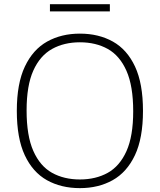

<svg xmlns="http://www.w3.org/2000/svg" viewBox="-20 -914 784 942"><path d="M372 9Q280 9 210.2 -30Q140.5 -69 101.5 -152.5Q62.5 -236 62.5 -370Q62.5 -504 102 -587.5Q141.5 -671 211.2 -710Q281 -749 372 -749Q464 -749 533.8 -710Q603.5 -671 642.5 -587.5Q681.5 -504 681.5 -370Q681.5 -236 642 -152.5Q602.5 -69 532.8 -30Q463 9 372 9ZM372 -33.5Q450 -33.5 508.8 -66.2Q567.5 -99 600.5 -172.5Q633.5 -246 633.5 -368Q633.5 -492 600.5 -566.5Q567.5 -641 508.8 -673.8Q450 -706.5 372 -706.5Q294.5 -706.5 235.5 -673.8Q176.5 -641 143.5 -567.8Q110.5 -494.5 110.5 -372Q110.5 -248 143.5 -173.5Q176.5 -99 235.2 -66.2Q294 -33.5 372 -33.5ZM225 -858V-893.5H519V-858Z"/></svg>

Font: Encode Sans SmExp XLt
Style: Regular
Weight: 200
Width: 6
Designer: Multiple Designers
Foundry: Impallari Type
Version: Version 3.002; ttfautohint (v1.8.3) -l 8 -r 50 -G 200 -x 14 